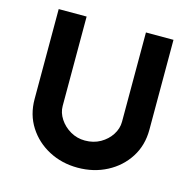

<svg xmlns="http://www.w3.org/2000/svg" viewBox="-108 -846 972 963"><g transform="rotate(15 378.0 -364.0)"><path d="M225 -272Q225 -237 246 -205Q267 -173 301.5 -153Q336 -133 377 -133Q422 -133 457 -153Q492 -173 512.5 -205Q533 -237 533 -272V-736H676V-269Q676 -188 636 -125.5Q596 -63 528 -27.5Q460 8 377 8Q295 8 227.5 -27.5Q160 -63 120 -125.5Q80 -188 80 -269V-736H225Z"/></g></svg>

Font: Reem Kufi Ink
Style: Bold
Weight: 700
Designer: Khaled Hosny
Version: Version 1.002